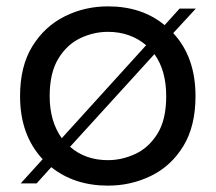

<svg xmlns="http://www.w3.org/2000/svg" viewBox="-20 -576 678 603"><path d="M319 7Q214 7 141 -51L95 0H45L114 -76Q43 -152 43 -274Q43 -368 81.5 -430.5Q120 -493 183 -524.5Q246 -556 319 -556Q426 -556 497 -497L544 -549H595L524 -472Q594 -397 594 -274Q594 -180 556 -117.5Q518 -55 455 -24Q392 7 319 7ZM174 -142 439 -434Q389 -476 319 -476Q274 -476 232 -456Q190 -436 163 -391.5Q136 -347 136 -274Q136 -195 174 -142ZM319 -73Q363 -73 405 -92.5Q447 -112 474.5 -156Q502 -200 502 -274Q502 -355 465 -406L200 -115Q248 -73 319 -73Z"/></svg>

Font: Ulagadi Sans
Style: Regular
Weight: 400
Designer: Ninad Kale (Devanagari), Jonny Pinhorn (Latin)
Foundry: Indian Type Foundry
Version: Version 3.01;March 29, 2020;FontCreator 12.0.0.2522 64-bit; 